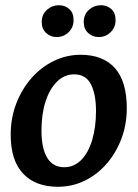

<svg xmlns="http://www.w3.org/2000/svg" viewBox="-20 -701 528 736"><path d="M202 15Q116 15 68.5 -35.5Q21 -86 21 -184Q21 -249 42.5 -304.5Q64 -360 101 -402Q138 -444 186.5 -467.5Q235 -491 289 -491Q375 -491 420.5 -440Q466 -389 466 -286Q466 -224 445.5 -169.5Q425 -115 389 -73.5Q353 -32 305 -8.5Q257 15 202 15ZM226 -60Q264 -60 291.5 -88Q319 -116 333.5 -165Q348 -214 348 -275Q348 -340 328.5 -378Q309 -416 264 -416Q227 -416 198.5 -388Q170 -360 154.5 -311.5Q139 -263 139 -201Q139 -132 161 -96Q183 -60 226 -60ZM358 -559Q335 -559 318 -574.5Q301 -590 301 -616Q301 -646 321 -663.5Q341 -681 367 -681Q390 -681 406.5 -666.5Q423 -652 423 -624Q423 -596 404 -577.5Q385 -559 358 -559ZM197 -559Q174 -559 157 -574.5Q140 -590 140 -616Q140 -646 160 -663.5Q180 -681 206 -681Q229 -681 245.5 -666.5Q262 -652 262 -624Q262 -596 243 -577.5Q224 -559 197 -559Z"/></svg>

Font: Alkatra
Style: Regular
Weight: 400
Designer: Suman Bhandary
Version: Version 1.100;gftools[0.9.22]